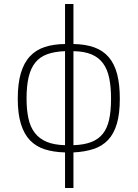

<svg xmlns="http://www.w3.org/2000/svg" viewBox="-20 -747 688 960"><path d="M305.2 192.9V15.1Q248.5 13.7 204.3 -0.2Q160.2 -14.2 130.1 -45.4Q100.1 -76.7 84.5 -127.7Q68.8 -178.7 68.8 -253.9Q68.8 -329.1 84.2 -381.1Q99.6 -433.1 129.6 -465.3Q159.7 -497.6 203.9 -512Q248 -526.4 305.2 -526.9V-727.1H347.2V-526.9Q407.7 -525.9 451.7 -510Q495.6 -494.1 523.9 -460.9Q552.2 -427.7 565.7 -376.5Q579.1 -325.2 579.1 -253.9Q579.1 -178.2 564.2 -127.9Q549.3 -77.6 520 -46.9Q490.7 -16.1 447.5 -2Q404.3 12.2 347.2 15.1V192.9ZM112.8 -253.9Q112.8 -197.3 122.3 -154.3Q131.8 -111.3 154.3 -82.3Q176.8 -53.2 213.6 -37.8Q250.5 -22.5 305.2 -21V-491.2Q253.4 -489.3 216.8 -476.1Q180.2 -462.9 157.2 -435.1Q134.3 -407.2 123.5 -362.8Q112.8 -318.4 112.8 -253.9ZM535.2 -253.9Q535.2 -312.5 526.1 -356.4Q517.1 -400.4 495.4 -430.2Q473.6 -460 437.5 -475.1Q401.4 -490.2 347.2 -491.2V-21Q399.9 -22.9 435.8 -36.6Q471.7 -50.3 493.9 -77.9Q516.1 -105.5 525.6 -148.7Q535.2 -191.9 535.2 -253.9Z"/></svg>

Font: Clear Sans Thin
Style: Regular
Weight: 250
Foundry: Intel Corporation
Version: Version 1.00